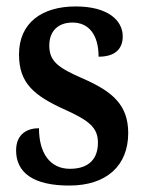

<svg xmlns="http://www.w3.org/2000/svg" viewBox="-20 -566 449 596"><path d="M195 10C311 10 378 -52 378 -153C378 -241 328 -282 240 -321C159 -356 133 -376 133 -425C133 -469 160 -496 205 -496C255 -496 286 -459 286 -390C337 -390 361 -414 361 -453C361 -502 316 -546 215 -546C110 -546 39 -495 39 -397C39 -308 85 -269 183 -225C258 -191 284 -169 284 -123C284 -74 257 -42 197 -42C135 -42 101 -91 101 -168C67 -168 30 -152 30 -99C30 -31 82 10 195 10Z"/></svg>

Font: Noto Serif Bengali Condensed SemiBold
Style: Regular
Weight: 600
Width: 3
Designer: Juan Bruce, Universal Thirst, Indian Type Foundry and the Monotype Design Team.
Foundry: Monotype Imaging Inc.
Version: Version 2.003